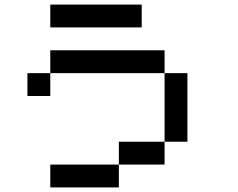

<svg xmlns="http://www.w3.org/2000/svg" viewBox="-20 -820 1040 840"><path d="M800 -200H700V-500H800ZM100 -400V-500H200V-400ZM200 0V-100H500V0ZM200 -500V-600H700V-500ZM200 -700V-800H600V-700ZM500 -100V-200H700V-100Z"/></svg>

Font: GalmuriMono9 Regular
Style: Regular
Weight: 400
Designer: Lee Minseo (quiple)
Version: Version 2.399;hotconv 1.1.1;makeotfexe 2.6.0 DEVELOPMENT